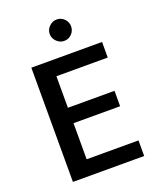

<svg xmlns="http://www.w3.org/2000/svg" viewBox="-151 -907 807 995"><g transform="rotate(-20 253.0 -410.0)"><path d="M76 -630H466V-544H183V-370H440V-285H183V-86H469V0H76ZM225 -762Q225 -785 243 -802.5Q261 -820 284 -820Q309 -820 326 -802.5Q343 -785 343 -762Q343 -737 326 -719.5Q309 -702 284 -702Q261 -702 243 -719.5Q225 -737 225 -762Z"/></g></svg>

Font: Mukta Vaani Medium
Style: Regular
Weight: 500
Designer: Noopur Datye, Girish Dalvi, Yashodeep Gholap, Pallavi Karambelkar
Foundry: Ek Type
Version: Version 2.538;PS 1.000;hotconv 16.6.51;makeotf.lib2.5.65220;